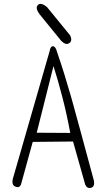

<svg xmlns="http://www.w3.org/2000/svg" viewBox="-20 -957 540 962"><path d="M267 -693Q286 -638 303.5 -581.5Q321 -525 337 -469Q353 -412 381.5 -307Q410 -202 451 -50Q455 -21 436 -16Q416 -11 407 -32L346 -248L144 -246L88 -43Q82 -13 60 -21Q37 -27 44 -60L229 -702Q233 -727 247 -725Q259 -724 267 -693ZM332 -291Q315 -383 293.5 -466.5Q272 -550 248 -626L164 -292ZM332 -779Q344 -752 327 -741Q310 -729 287 -752L178 -886Q155 -917 170 -932Q185 -947 216 -921Z"/></svg>

Font: Yomogi
Style: Regular
Weight: 400
Designer: satsuyako
Foundry: satsuyako
Version: Version 3.100